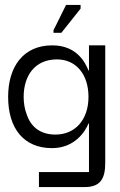

<svg xmlns="http://www.w3.org/2000/svg" viewBox="-20 -591 487 779"><path d="M307 -556V-571H248L197 -468V-458H229ZM324 168C387 168 407 134 407 70V-407H341V-305H339C328 -332 295 -407 192 -407C75 -407 13 -321 13 -198C13 -68 78 10 191 10C285 10 327 -60 339 -90H341V107H138V168ZM205 -45C142 -45 105 -78 89 -125C80 -148 76 -173 76 -198C76 -282 120 -350 211 -350C288 -350 339 -290 339 -198C339 -105 285 -45 205 -45Z"/></svg>

Font: OSH Darker Grotesque Medium
Style: Regular
Weight: 500
Designer: Gabriel Lam
Foundry: TypeRant
Version: Version 1.000;Glyphs 3.1.1 (3148)